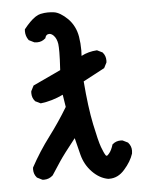

<svg xmlns="http://www.w3.org/2000/svg" viewBox="-51 -732 601 770"><g transform="rotate(-5 250.0 -347.0)"><path d="M97.2 -23.4Q94.2 -23.4 90.3 -23.9L68.8 -34.7L68.4 -35.6Q56.6 -48.8 56.6 -68.4Q56.6 -71.3 57.1 -75.7Q91.3 -138.7 133.1 -194.1Q174.8 -249.5 209 -306.6L201.2 -356.4Q156.7 -335 110.4 -329.6L88.4 -340.3L87.9 -341.3Q76.2 -354.5 76.2 -374Q76.2 -377 76.7 -381.3L87.9 -403.3L199.7 -455.6Q202.6 -503.4 202.6 -527.1Q202.6 -550.8 201.2 -561Q197.8 -583 186 -595.2Q177.2 -604 168.5 -604Q155.3 -604 151.9 -589.4L151.4 -587.9L149.9 -586.9Q136.2 -574.7 117.7 -574.7Q112.3 -574.7 106 -575.7L84.5 -586.4L83.5 -587.9Q72.3 -603.5 72.3 -623Q72.3 -626 72.8 -630.9Q85.9 -647.5 97.2 -658.7Q121.1 -682.6 140.6 -687Q156.7 -690.4 170.2 -690.4Q183.6 -690.4 195.6 -688.7Q207.5 -687 221.2 -678.7Q235.8 -669.9 250.5 -655.3Q279.3 -625.5 286.6 -582.5Q291 -555.7 291 -527.3Q291 -516.1 290 -504.9Q318.8 -520 353.5 -522L375.5 -511.2L376 -510.3Q387.7 -497.1 387.7 -477.5Q387.7 -474.6 387.2 -470.2L376 -448.2L289.6 -402.3Q297.9 -297.4 312.3 -228Q326.7 -158.7 335.7 -134.3Q344.7 -109.9 351.6 -99.6Q353.5 -97.2 355.5 -97.2Q359.4 -97.2 365.7 -105.5Q375.5 -116.7 382.8 -140.6L384.3 -141.6Q397.5 -153.3 417 -153.3Q419.9 -153.3 424.3 -152.8L445.8 -142.1L446.3 -141.1Q458.5 -127.4 458.5 -108.9Q458.5 -103.5 457.5 -97.2Q447.3 -65.4 419.9 -34.7Q393.6 -4.4 358.9 -4.4Q355.5 -4.4 353.5 -4.4Q318.8 -10.7 290.3 -40Q261.7 -69.3 251 -110.4Q242.2 -144.5 233.9 -178.7Q185.1 -117.2 168 -91.3Q150.9 -65.4 132.8 -37.6Q117.2 -23.4 97.2 -23.4Z"/></g></svg>

Font: Bakudai
Style: Medium
Weight: 500
Version: Version 1.48